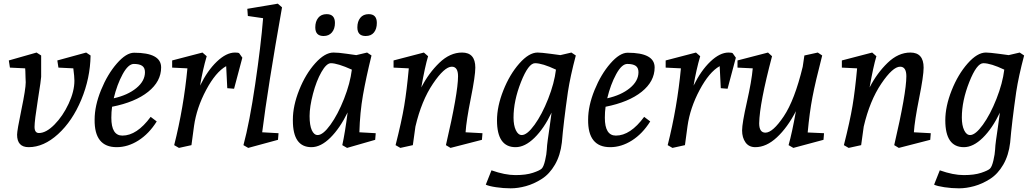

<svg xmlns="http://www.w3.org/2000/svg" viewBox="-20 -790 5632 1045"><path d="M136 11Q73 11 73 -57Q73 -80 96.5 -193Q120 -306 120 -342Q120 -348 119 -366.5Q118 -385 118 -402L117 -418L34 -422L28 -461L179 -504L204 -488V-372Q204 -359 186 -246Q168 -133 168 -99.5Q168 -66 192 -66Q231 -66 276.5 -112Q322 -158 353.5 -225.5Q385 -293 385 -351Q385 -372 379 -418L298 -422L292 -461L449 -504L473 -488Q471 -364 422.5 -247.5Q374 -131 296 -60Q218 11 136 11Z M710 -503Q857 -503 857 -423Q857 -347 786.5 -290.5Q716 -234 590 -209Q586 -181 586 -149Q586 -52 646 -52Q725 -52 800 -154L833 -129Q791 -62 733.5 -25.5Q676 11 615 11Q493 11 495 -139Q495 -214 530 -300Q565 -386 616 -444.5Q667 -503 710 -503ZM599 -255Q675 -272 722 -310.5Q769 -349 769 -397Q769 -421 754 -431.5Q739 -442 708.5 -442Q678 -442 647.5 -386Q617 -330 599 -255Z M1259 -504Q1278 -504 1282 -500L1299 -476L1254 -307L1217 -310L1211 -430Q1154 -398 1102 -300.5Q1050 -203 1036 -104L1022 0L954 15L928 0Q980 -206 1000 -418L917 -422V-461L1082 -504L1105 -484Q1083 -409 1069 -324Q1109 -406 1160.5 -455Q1212 -504 1259 -504Z M1492 -770 1515 -750Q1437 -310 1407 -70L1496 -65L1493 -29L1331 15L1305 0Q1338 -122 1369 -332Q1400 -542 1412 -691L1329 -703L1326 -742Z M1675 11Q1574 11 1574 -134Q1574 -136 1574 -139Q1574 -214 1608.5 -300.5Q1643 -387 1695.5 -445.5Q1748 -504 1795 -504Q1822 -504 1866 -497.5Q1910 -491 1919 -490L1978 -504L2002 -488Q1972 -366 1955.5 -272Q1939 -178 1936 -70L2025 -65L2022 -29L1869 15L1843 0Q1858 -68 1872 -178Q1830 -92 1778 -40.5Q1726 11 1675 11ZM1709 -55Q1738 -55 1778.5 -111Q1819 -167 1852.5 -252Q1886 -337 1895 -411Q1817 -446 1781 -446Q1757 -446 1729.5 -398Q1702 -350 1683.5 -279.5Q1665 -209 1665 -158.5Q1665 -108 1677 -81.5Q1689 -55 1709 -55ZM1987 -713Q2031 -713 2031 -665Q2031 -633 2015.5 -613.5Q2000 -594 1970 -594Q1925 -594 1925 -641Q1925 -673 1941 -693Q1957 -713 1987 -713ZM1758 -713Q1803 -713 1803 -665Q1803 -633 1786.5 -613.5Q1770 -594 1741 -594Q1696 -594 1696 -641Q1696 -673 1712 -693Q1728 -713 1758 -713Z M2495 -504Q2567 -504 2567 -422Q2567 -377 2542.5 -255Q2518 -133 2514 -70L2606 -65L2603 -29L2432 15L2407 0Q2473 -284 2473 -375Q2473 -427 2439 -427Q2399 -427 2336.5 -334.5Q2274 -242 2241 -101L2227 0L2159 15L2133 0Q2166 -130 2180 -214Q2194 -298 2205 -418L2122 -422V-461L2287 -504L2310 -484Q2293 -428 2273 -314Q2313 -392 2371 -448Q2429 -504 2495 -504Z M2624 215 2655 137Q2728 163 2785.5 163Q2843 163 2880.5 150.5Q2918 138 2928.5 127.5Q2939 117 2947 82.5Q2955 48 2956 25Q2957 2 2961 -26.5Q2965 -55 2971.5 -99.5Q2978 -144 2982 -177Q2941 -91 2889 -40Q2837 11 2786 11Q2685 11 2685 -135Q2685 -211 2719.5 -298Q2754 -385 2806.5 -444.5Q2859 -504 2906 -504Q2925 -504 2978 -497L3030 -490L3090 -504L3114 -488Q3084 -375 3071 -290Q3047 -122 3038 -14Q3030 55 3000.5 106Q2971 157 2928.5 184Q2886 211 2842.5 223Q2799 235 2759.5 235Q2720 235 2680 229Q2640 223 2624 215ZM2892 -446Q2856 -446 2815.5 -343.5Q2775 -241 2775 -150Q2775 -108 2787.5 -81.5Q2800 -55 2820 -55Q2849 -55 2889.5 -111Q2930 -167 2963.5 -252Q2997 -337 3006 -411Q2932 -446 2892 -446Z M3396 -503Q3543 -503 3543 -423Q3543 -347 3472.5 -290.5Q3402 -234 3276 -209Q3272 -181 3272 -149Q3272 -52 3332 -52Q3411 -52 3486 -154L3519 -129Q3477 -62 3419.5 -25.5Q3362 11 3301 11Q3179 11 3181 -139Q3181 -214 3216 -300Q3251 -386 3302 -444.5Q3353 -503 3396 -503ZM3285 -255Q3361 -272 3408 -310.5Q3455 -349 3455 -397Q3455 -421 3440 -431.5Q3425 -442 3394.5 -442Q3364 -442 3333.5 -386Q3303 -330 3285 -255Z M3945 -504Q3964 -504 3968 -500L3985 -476L3940 -307L3903 -310L3897 -430Q3840 -398 3788 -300.5Q3736 -203 3722 -104L3708 0L3640 15L3614 0Q3666 -206 3686 -418L3603 -422V-461L3768 -504L3791 -484Q3769 -409 3755 -324Q3795 -406 3846.5 -455Q3898 -504 3945 -504Z M4091 11Q4056 11 4037.5 -15Q4019 -41 4019 -80Q4019 -119 4045 -234Q4071 -349 4077 -418L3994 -422V-461L4160 -504L4182 -484Q4114 -227 4112 -119Q4112 -68 4146 -68Q4186 -68 4245.5 -156.5Q4305 -245 4349 -427L4358 -488L4431 -504L4455 -488Q4418 -345 4402 -261.5Q4386 -178 4376 -69L4465 -65L4462 -29L4298 15L4272 0Q4291 -67 4312 -185Q4266 -96 4208.5 -42.5Q4151 11 4091 11Z M4935 -504Q5007 -504 5007 -422Q5007 -377 4982.5 -255Q4958 -133 4954 -70L5046 -65L5043 -29L4872 15L4847 0Q4913 -284 4913 -375Q4913 -427 4879 -427Q4839 -427 4776.5 -334.5Q4714 -242 4681 -101L4667 0L4599 15L4573 0Q4606 -130 4620 -214Q4634 -298 4645 -418L4562 -422V-461L4727 -504L4750 -484Q4733 -428 4713 -314Q4753 -392 4811 -448Q4869 -504 4935 -504Z M5064 215 5095 137Q5168 163 5225.5 163Q5283 163 5320.5 150.5Q5358 138 5368.5 127.5Q5379 117 5387 82.5Q5395 48 5396 25Q5397 2 5401 -26.5Q5405 -55 5411.5 -99.5Q5418 -144 5422 -177Q5381 -91 5329 -40Q5277 11 5226 11Q5125 11 5125 -135Q5125 -211 5159.5 -298Q5194 -385 5246.5 -444.5Q5299 -504 5346 -504Q5365 -504 5418 -497L5470 -490L5530 -504L5554 -488Q5524 -375 5511 -290Q5487 -122 5478 -14Q5470 55 5440.5 106Q5411 157 5368.5 184Q5326 211 5282.5 223Q5239 235 5199.5 235Q5160 235 5120 229Q5080 223 5064 215ZM5332 -446Q5296 -446 5255.5 -343.5Q5215 -241 5215 -150Q5215 -108 5227.5 -81.5Q5240 -55 5260 -55Q5289 -55 5329.5 -111Q5370 -167 5403.5 -252Q5437 -337 5446 -411Q5372 -446 5332 -446Z"/></svg>

Font: Andada
Style: Italic
Weight: 400
Italic angle: -8.29999°
Designer: Carolina Giovagnoli
Foundry: Carolina Giovagnoli
Version: Version 1.003